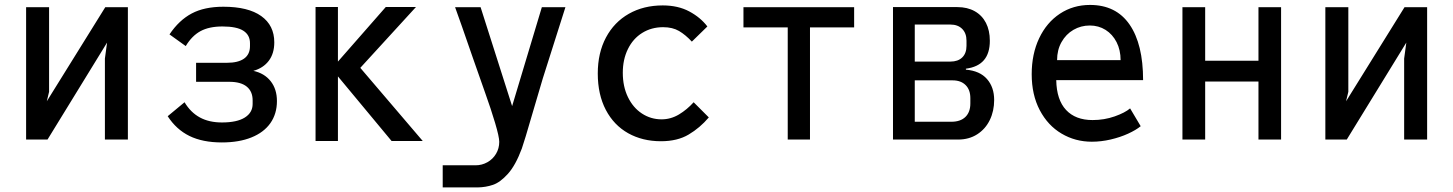

<svg xmlns="http://www.w3.org/2000/svg" viewBox="-20 -580 6040 798"><path d="M88.5 -550H184V-198.5L174.5 -159L417.5 -550H511.5V0H416V-336.5L425 -403L177.5 0H88.5Z M677 -97 747 -155Q772.5 -112.5 810.8 -91.8Q849 -71 902.5 -71Q965 -71 997.5 -91.5Q1030 -112 1030 -148V-163Q1030 -200 1005.5 -220Q981 -240 933 -240H795V-319H923Q970 -319 994.5 -336.5Q1019 -354 1019 -388.5V-400.5Q1019 -434.5 991.5 -452.2Q964 -470 904.5 -470Q849 -470 813.2 -450.5Q777.5 -431 752 -388.5L684.5 -437Q724 -496 776.8 -524Q829.5 -552 908.5 -552Q1011.5 -552 1065.8 -513.2Q1120 -474.5 1120 -404Q1120 -357.5 1097 -327.2Q1074 -297 1033 -285.5Q1079 -275.5 1105 -242.5Q1131 -209.5 1131 -160Q1131 -107 1103.8 -68.2Q1076.5 -29.5 1025 -8.8Q973.5 12 902 12Q822 12 767.2 -15Q712.5 -42 677 -97Z M1384.5 -262.5V6H1291.5V-551H1384.5V-324L1583.5 -551H1709L1477.5 -298L1737 6H1607.5Z M1956.5 107Q1983 107 2005.8 94.2Q2028.5 81.5 2041.8 59Q2055 36.5 2055 9.5Q2055 -11 2037.8 -69Q2020.5 -127 1997 -192.5Q1993.5 -202 1945.5 -339Q1891.5 -495.5 1871.5 -550H1977.5L2108.5 -139L2232 -550H2330L2236 -254Q2226.5 -224 2196 -118.5Q2158 12.5 2149 37Q2123 107 2091 142.5Q2059 178 2029 188.2Q1999 198.5 1964.5 199H1820V107Z M2464.5 -274.5Q2464.5 -360 2498.5 -424Q2532.5 -488 2593.8 -522.8Q2655 -557.5 2734.5 -557.5Q2798 -557.5 2844.8 -532.5Q2891.5 -507.5 2920 -470L2855.5 -407Q2829 -435.5 2802.2 -451.2Q2775.5 -467 2736 -467Q2687.5 -467 2649.2 -443.2Q2611 -419.5 2589.8 -376.2Q2568.5 -333 2568.5 -277.5Q2568.5 -220.5 2589.8 -176.5Q2611 -132.5 2648 -108.2Q2685 -84 2729.5 -84Q2768 -84 2801.8 -104.2Q2835.5 -124.5 2863 -155L2926 -92Q2889 -48.5 2842.2 -20.8Q2795.5 7 2727 7Q2650.5 7 2591 -26.2Q2531.5 -59.5 2498 -123.2Q2464.5 -187 2464.5 -274.5Z M3254 -466H3070V-550H3530V-466H3346.5V0H3254Z M3691.5 -550.5H3959Q4000.5 -550.5 4031 -533.5Q4061.5 -516.5 4077.8 -485Q4094 -453.5 4094 -410.5Q4094 -358.5 4069.2 -329.8Q4044.5 -301 3994.5 -294.5V-290.5Q4052.5 -285.5 4082.2 -251.5Q4112 -217.5 4112 -164.5Q4112 -118.5 4093.8 -81Q4075.5 -43.5 4041.5 -21.8Q4007.5 0 3962 0H3691.5ZM4013 -150V-172Q4013 -207 3993.2 -226.5Q3973.5 -246 3939.5 -246H3782V-74H3934Q3972 -74 3992.5 -94Q4013 -114 4013 -150ZM3997 -389.5V-411Q3997 -442 3979 -460Q3961 -478 3930 -478H3782V-324H3930Q3961.5 -324 3979.2 -341.2Q3997 -358.5 3997 -389.5Z M4268 -271.5Q4268 -355.5 4299 -421Q4330 -486.5 4385.2 -523Q4440.5 -559.5 4510.5 -559.5Q4618.5 -559.5 4674.8 -478Q4731 -396.5 4731 -247H4370Q4371.5 -165 4410.8 -123Q4450 -81 4521 -81Q4569.5 -81 4612.8 -96.2Q4656 -111.5 4677 -129.5L4721 -55.5Q4701.5 -39.5 4668.8 -24.5Q4636 -9.5 4596.2 -0.2Q4556.5 9 4518 9Q4449 9 4392 -24.8Q4335 -58.5 4301.5 -122.2Q4268 -186 4268 -271.5ZM4509.5 -474Q4472.5 -474 4441.5 -456Q4410.5 -438 4392 -405.2Q4373.5 -372.5 4373.5 -330H4637.5Q4637.5 -372 4620.8 -404.8Q4604 -437.5 4575 -455.8Q4546 -474 4509.5 -474Z M4894.5 -550H4989V-327.5H5210.5V-550H5304.5V0H5210.5V-241H4989V0H4894.5Z M5488.5 -550H5584V-198.5L5574.5 -159L5817.5 -550H5911.5V0H5816V-336.5L5825 -403L5577.5 0H5488.5Z"/></svg>

Font: JuliaMono Medium
Style: Regular
Weight: 500
Monospace: yes
Designer: cormullion
Foundry: corm
Version: Version 0.054; ttfautohint (v1.8.4)